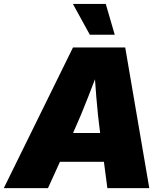

<svg xmlns="http://www.w3.org/2000/svg" viewBox="-46 -973 856 993"><path d="M-26.4 0 331.5 -727.5H601.6L726.1 0H509.3L472.2 -282.2Q460 -374 452.1 -471.4Q444.3 -568.8 438.5 -666H484.9Q447.8 -568.8 409.9 -471.4Q372.1 -374 330.6 -282.2L202.1 0ZM172.4 -136.2 196.8 -285.2H597.2L572.8 -136.2ZM418.5 -793.5 331.1 -952.6H501L547.4 -793.5Z"/></svg>

Font: Inter 17pt Black
Style: Italic
Weight: 900
Italic angle: -9.3988°
Version: Version 4.001;git-66647c0bb